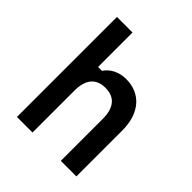

<svg xmlns="http://www.w3.org/2000/svg" viewBox="-226 -1000 1151 1151"><g transform="rotate(45 350.0 -424.0)"><path d="M103 0H235V-356C235 -450 276 -499 355 -499C434 -499 475 -450 475 -356V0H607V-390C607 -534 530 -624 406 -624C347 -624 296 -599 268 -556H235V-848H103Z"/></g></svg>

Font: Martian Mono Std Md
Style: Regular
Weight: 500
Monospace: yes
Designer: Roman Shamin
Foundry: Evil Martians
Version: Version 1.000